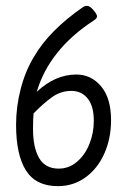

<svg xmlns="http://www.w3.org/2000/svg" viewBox="-20 -628 432 657"><path d="M360 -217Q360 -154 337 -102.5Q314 -51 272.5 -21Q231 9 178 9Q103 9 69 -44.5Q35 -98 35 -201Q35 -263 51 -324.5Q67 -386 97 -435Q149 -524 263 -603Q270 -608 278 -608Q288 -608 301 -592Q312 -579 312 -572Q312 -565 301 -558Q224 -508 175 -446Q126 -384 106 -314Q169 -373 241 -373Q292 -373 326 -332.5Q360 -292 360 -217ZM224 -317Q188 -317 158 -295.5Q128 -274 95 -240Q93 -222 93 -187Q93 -123 114 -87Q135 -51 181 -51Q216 -51 243.5 -74.5Q271 -98 286 -135.5Q301 -173 301 -214Q301 -265 280 -291Q259 -317 224 -317Z"/></svg>

Font: Farsan
Style: Regular
Weight: 400
Version: Version 1.001g;PS 1.001;hotconv 1.0.86;makeotf.lib2.5.63406 